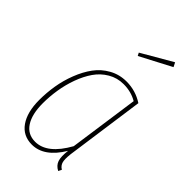

<svg xmlns="http://www.w3.org/2000/svg" viewBox="-233 -838 926 926"><g transform="rotate(45 230.0 -375.0)"><path d="M384.8 -759.8 396 -737.8 235.8 -653.8 228 -668.9ZM285.2 -528.8Q347.2 -528.8 398.9 -495.1L345.2 -111.8Q337.9 -66.4 341.1 -43Q344.2 -19.5 365.2 -6.8L356.9 9.8Q332 -2.9 324.2 -25.9Q316.4 -48.8 321.8 -92.8Q260.3 9.8 176.8 9.8Q116.2 9.8 83 -37.6Q49.8 -85 49.8 -168Q49.8 -217.3 57.9 -266.4Q65.9 -315.4 84.5 -363.3Q103 -411.1 129.6 -447.5Q156.2 -483.9 196.5 -506.3Q236.8 -528.8 285.2 -528.8ZM284.2 -509.8Q240.7 -509.8 204.6 -488.5Q168.5 -467.3 144.5 -432.6Q120.6 -397.9 104.2 -352.8Q87.9 -307.6 80.6 -261.2Q73.2 -214.8 73.2 -168.9Q73.2 -94.2 100.3 -52.7Q127.4 -11.2 178.2 -11.2Q260.3 -11.2 325.2 -127.9L376 -485.8Q335.4 -509.8 284.2 -509.8Z"/></g></svg>

Font: Fira Sans Compressed Thin
Style: Italic
Weight: 100
Width: 3
Italic angle: -8°
Designer: Carrois Corporate & Edenspiekermann AG
Foundry: Carrois Corporate GbR & Edenspiekermann AG
Version: Version 4.203;PS 004.203;hotconv 1.0.88;makeotf.lib2.5.64775